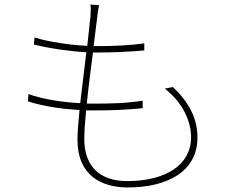

<svg xmlns="http://www.w3.org/2000/svg" viewBox="-20 -794 1040 845"><path d="M105 -380 103 -348C173 -325 257 -314 330 -310C325 -257 321 -211 321 -179C321 -20 429 31 542 31C719 31 849 -41 849 -188C849 -274 812 -343 741 -411L705 -404C787 -341 821 -257 821 -190C821 -65 704 3 540 3C410 3 351 -71 351 -182C351 -214 354 -258 359 -308H393C465 -308 530 -310 608 -318V-351C533 -339 468 -338 392 -338H362C369 -410 380 -490 389 -563H406C484 -563 546 -566 615 -572V-603C548 -594 481 -591 405 -591H392L408 -720C410 -738 412 -754 416 -771L378 -774C380 -760 380 -744 378 -721L364 -592C291 -596 200 -608 132 -629L129 -598C197 -581 288 -568 360 -564L333 -340C258 -344 172 -356 105 -380Z"/></svg>

Font: Noto Sans CJK SC Thin
Style: Regular
Weight: 100
Designer: Ryoko NISHIZUKA 西塚涼子 (kana, bopomofo & ideographs); Paul D. Hunt (Latin, Greek & Cyrillic); Sandoll Communications 산돌커뮤니
Foundry: Adobe
Version: Version 2.004;hotconv 1.0.118;makeotfexe 2.5.65603